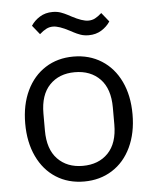

<svg xmlns="http://www.w3.org/2000/svg" viewBox="-54 -809 696 868"><g transform="rotate(-5 293.5 -375.0)"><path d="M287 -672Q240 -697 213 -697Q197 -697 183 -690Q169 -683 152 -668L119 -709Q134 -732 159 -747.5Q184 -763 217 -763Q238 -763 254.5 -757Q271 -751 284 -744Q297 -737 301 -735Q348 -710 375 -710Q392 -710 405.5 -717Q419 -724 436 -739L469 -698Q454 -675 429 -659.5Q404 -644 371 -644Q350 -644 333.5 -650Q317 -656 304 -663Q291 -670 287 -672ZM50 -271Q50 -356 80.5 -420Q111 -484 166 -519Q221 -554 293 -554Q365 -554 420.5 -519Q476 -484 506.5 -420Q537 -356 537 -271Q537 -186 506.5 -121.5Q476 -57 420.5 -22Q365 13 293 13Q221 13 166 -22Q111 -57 80.5 -121.5Q50 -186 50 -271ZM451 -232V-309Q451 -394 408 -438.5Q365 -483 293 -483Q222 -483 179 -438.5Q136 -394 136 -309V-232Q136 -147 179 -102.5Q222 -58 293 -58Q365 -58 408 -102.5Q451 -147 451 -232Z"/></g></svg>

Font: IBM Plex Sans JP
Style: Regular
Weight: 400
Designer: Mike Abbink; Paul van der Laan; Pieter van Rosmalen; Wujin Sim; Yejin Wi; Jinhee Kim; Boomi Park; Yona Kim; Kichan Ma
Foundry: Sandoll Inc.
Version: Version 1.001